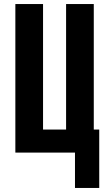

<svg xmlns="http://www.w3.org/2000/svg" viewBox="-20 -755 540 950"><path d="M351 175V0H56V-735H193V-114H307V-735H444V-114H471V175Z"/></svg>

Font: Iosevka SS04 Heavy
Style: Regular
Weight: 900
Monospace: yes
Designer: Belleve Invis
Foundry: Belleve Invis
Version: Version 19.0.0; ttfautohint (v1.8.4)